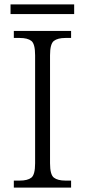

<svg xmlns="http://www.w3.org/2000/svg" viewBox="-20 -855 388 875"><path d="M43 0V-32H70Q106 -32 123 -45.5Q140 -59 140 -111V-603Q140 -655 123 -668.5Q106 -682 70 -682H43V-714H304V-682H278Q243 -682 225.5 -668.5Q208 -655 208 -603V-111Q208 -59 225.5 -45.5Q243 -32 278 -32H304V0ZM28 -791V-835H318V-791Z"/></svg>

Font: Noto Serif Malayalam Light
Style: Regular
Weight: 300
Designer: Indian type Foundry, Jelle Bosma, Monotype Design Team
Foundry: Monotype Imaging Inc.
Version: Version 2.104; ttfautohint (v1.8.4.7-5d5b)